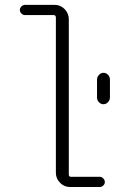

<svg xmlns="http://www.w3.org/2000/svg" viewBox="-20 -750 540 770"><path d="M369.1 -430.7Q369.1 -441.4 377 -449.7Q384.8 -458 395 -458Q405.3 -458 413.1 -450.2Q420.9 -442.4 420.9 -430.7V-359.4Q420.9 -348.6 413.1 -340.3Q405.3 -332 395 -332Q384.8 -332 377 -339.8Q369.1 -347.7 369.1 -359.4ZM80.1 -689.5Q72.3 -689.5 65.9 -695.8Q59.6 -702.1 59.6 -710Q59.6 -717.8 65.9 -724.1Q72.3 -730.5 80.1 -730.5H199.2Q222.7 -730.5 239.3 -713.4Q255.9 -696.3 255.9 -672.9V-49.8Q255.9 -41 264.6 -41H379.9Q387.7 -41 394 -34.7Q400.4 -28.3 400.4 -20Q400.4 -11.7 394 -5.9Q387.7 0 379.9 0H260.7Q237.3 0 220.7 -17.1Q204.1 -34.2 204.1 -56.6V-679.7Q204.1 -688.5 196.3 -689.5Z"/></svg>

Font: Rounded Mgen+ 1mn light
Style: Regular
Weight: 200
Designer: [Source Han Sans]
Ryoko NISHIZUKA  (kana & ideographs); Paul D. Hunt (Latin, Greek & Cyrillic); Wenlong ZHANG  (bopomofo
Version: Version 1.059.20150602